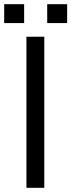

<svg xmlns="http://www.w3.org/2000/svg" viewBox="-36 -895 340 915"><path d="M175 -720V0H90V-720ZM-16 -785V-875H79V-785ZM189 -785V-875H284V-785Z"/></svg>

Font: Carrois Gothic SC
Style: Regular
Weight: 400
Designer: Ralph du Carrois
Foundry: Ralph du Carrois
Version: Version 1.001